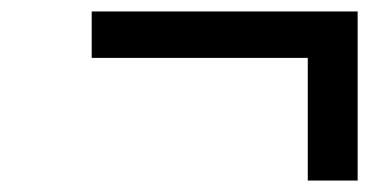

<svg xmlns="http://www.w3.org/2000/svg" viewBox="-20 -487 670 335"><path d="M517 -172V-386H140V-467H604V-172Z"/></svg>

Font: Overpass
Style: Italic
Weight: 400
Italic angle: -10°
Designer: Delve Withrington, Dave Bailey, Thomas Jockin
Foundry: Delve Fonts LLC
Version: Version 4.000